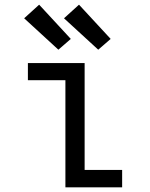

<svg xmlns="http://www.w3.org/2000/svg" viewBox="-20 -799 640 819"><path d="M259 0V-457H99V-530H341V-74H501V0ZM399 -587 253 -721 317 -779 452 -633ZM229 -587 83 -721 147 -779 282 -633Z"/></svg>

Font: Iosevka Mono
Style: Regular
Weight: 400
Designer: Belleve Invis
Foundry: Belleve Invis
Version: Version 11.1.1